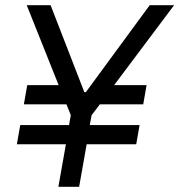

<svg xmlns="http://www.w3.org/2000/svg" viewBox="-20 -720 691 740"><path d="M205 0H285L314 -164H505L518 -238H326L333 -276L365 -318H532L545 -392H420L651 -700H557L311 -365H305L175 -700H83L206 -392H85L72 -318H236L253 -276L246 -238H58L45 -164H234Z"/></svg>

Font: Fixel Display 20240404
Style: Italic
Weight: 400
Italic angle: -10°
Designer: AlfaBravo + MacPaw
Foundry: Kyrylo Tkachov, Marchela Mozhyna, Serhii Makarenko, Maria Weinstein, Zakhar Kryvoshyya
Version: Version 1.211;Glyphs 3.2 (3225)